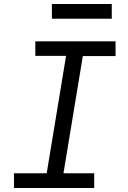

<svg xmlns="http://www.w3.org/2000/svg" viewBox="-20 -942 640 962"><path d="M50 0V-74H214L311 -662H157V-735H559V-661H395L298 -74H452V0ZM240 -848V-922H540V-848Z"/></svg>

Font: Iosevka Curly Extended Oblique
Style: Regular
Weight: 400
Width: 7
Italic angle: -9°
Monospace: yes
Designer: Belleve Invis
Foundry: Belleve Invis
Version: Version 11.1.0; ttfautohint (v1.8.3)